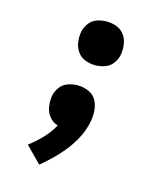

<svg xmlns="http://www.w3.org/2000/svg" viewBox="-111 -624 798 916"><g transform="rotate(15 288.0 -166.5)"><path d="M303 -322Q326 -322 350 -330Q374 -338 389.5 -359Q405 -380 409 -404Q413 -430 409 -455.5Q405 -481 390.5 -500.5Q376 -520 352.5 -529Q329 -538 303 -538Q279 -538 255.5 -530Q232 -522 216.5 -501Q201 -480 197 -456Q193 -430 197 -405Q201 -380 215.5 -360Q230 -340 253.5 -331Q277 -322 303 -322ZM168 205Q211 170 249.5 129Q288 88 316 39.5Q344 -9 353 -61Q356 -78 356 -94V-97V-100Q356 -130 344 -156.5Q332 -183 305 -195.5Q278 -208 248 -208Q225 -208 201 -200Q177 -192 161.5 -171Q146 -150 142 -126Q138 -99 142.5 -72.5Q147 -46 163.5 -26Q180 -6 205 2Q185 39 155 70Q125 101 91 127Z"/></g></svg>

Font: Iosevka Sparkle Heavy
Style: Italic
Weight: 900
Italic angle: -9°
Designer: Belleve Invis
Foundry: Belleve Invis
Version: Version 4.5.0; ttfautohint (v1.8.3)